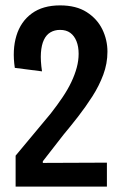

<svg xmlns="http://www.w3.org/2000/svg" viewBox="-20 -693 457 713"><path d="M38 0V-115L168 -271Q193 -303 212.5 -332Q232 -361 245 -388.5Q258 -416 265 -442Q272 -468 272 -493Q272 -520 264 -540Q256 -560 241 -571Q226 -582 203 -582Q183 -582 167.5 -573Q152 -564 143 -545Q134 -526 132 -497Q130 -468 136 -428L35 -441Q25 -508 41 -560.5Q57 -613 98 -643Q139 -673 203 -673Q263 -673 302 -648Q341 -623 360 -584Q379 -545 379 -501Q379 -457 363.5 -415.5Q348 -374 323 -335Q298 -296 270 -260Q242 -224 216 -193L139 -94V-88L377 -89V0Z"/></svg>

Font: Bricolage Grotesque Condensed Medium
Style: Regular
Weight: 500
Width: 3
Designer: Mathieu Triay
Foundry: Atelier Triay
Version: Version 1.000;gftools[0.9.30]